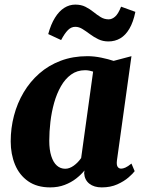

<svg xmlns="http://www.w3.org/2000/svg" viewBox="-20 -804 620 834"><path d="M488 -107.5Q485.5 -88 490.8 -79.8Q496 -71.5 506.5 -71.5Q514 -71.5 524.5 -76Q535 -80.5 551 -93.5L565 -60.5Q558 -50.5 538.5 -33.5Q519 -16.5 489.5 -3.2Q460 10 422 10Q388.5 10 368 -6.2Q347.5 -22.5 345.5 -51.5L347 -63.5Q332.5 -45.5 310.8 -28.5Q289 -11.5 260.8 -0.8Q232.5 10 198 10Q140.5 10 102.2 -16.8Q64 -43.5 45.2 -89Q26.5 -134.5 26.5 -190Q26.5 -247.5 40.8 -301.8Q55 -356 82.8 -402.8Q110.5 -449.5 151 -485Q191.5 -520.5 244 -540.2Q296.5 -560 359.5 -560Q389 -560 420.2 -553.5Q451.5 -547 473.5 -539.5L551 -560ZM384.5 -493Q377 -495.5 368.2 -497.2Q359.5 -499 349.5 -499Q315 -499 289 -480.2Q263 -461.5 244.8 -429.5Q226.5 -397.5 215.2 -357.5Q204 -317.5 199 -274.8Q194 -232 194 -192.5Q194 -153 202.8 -125.8Q211.5 -98.5 227 -84.8Q242.5 -71 263.5 -71Q273 -71 282.2 -74.5Q291.5 -78 300.5 -84.5Q309.5 -91 317.5 -99.2Q325.5 -107.5 332.5 -117.5ZM189.5 -656Q201 -698.5 218.8 -727Q236.5 -755.5 259 -769.8Q281.5 -784 307 -784Q332.5 -784 351.2 -774.5Q370 -765 385.8 -752.2Q401.5 -739.5 417.2 -729.8Q433 -720 452 -720Q466.5 -720 480 -731.8Q493.5 -743.5 506 -775L568 -752.5Q559 -708 542.2 -679.5Q525.5 -651 502.5 -637.5Q479.5 -624 451 -624Q427 -624 407.2 -633.5Q387.5 -643 370.5 -655.8Q353.5 -668.5 338.2 -678Q323 -687.5 307 -687.5Q289 -687.5 274.8 -673Q260.5 -658.5 245.5 -630Z"/></svg>

Font: Merriweather 36pt Black
Style: Italic
Weight: 900
Italic angle: -7.8°
Version: Version 2.101